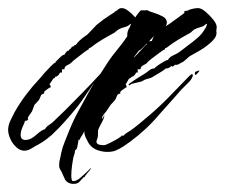

<svg xmlns="http://www.w3.org/2000/svg" viewBox="-34 -357 555 474"><path d="M161 93Q156 97 147 97Q134 97 127 87L121 74Q119 68 115.5 63Q112 58 112 51Q112 43 114 35.5Q116 28 117 21Q120 7 126 -7.5Q132 -22 137 -35Q147 -60 160 -83.5Q173 -107 186 -131L198 -152L193 -145Q184 -132 176 -120Q168 -108 159 -96Q144 -77 127.5 -58.5Q111 -40 94 -24Q87 -18 79 -12Q71 -6 62 -1Q54 3 44.5 9Q35 15 26 15Q16 15 7 7Q-2 -1 -7 -11Q-10 -17 -12 -23.5Q-14 -30 -14 -38Q-13 -50 -8 -60Q-3 -70 2 -80Q15 -103 30.5 -123.5Q46 -144 64 -163Q67 -167 75.5 -176.5Q84 -186 92.5 -194.5Q101 -203 104 -203Q102 -205 104 -205Q107 -208 114 -215Q121 -222 125 -222Q126 -224 129 -228Q132 -232 135 -232V-231Q136 -233 137.5 -235Q139 -237 141 -237Q141 -239 142 -239L144 -242H147Q149 -246 153 -246L157 -251Q162 -257 169 -262.5Q176 -268 182 -272L205 -296Q222 -310 238 -320L249 -327V-328Q254 -330 257.5 -333.5Q261 -337 267 -337Q274 -337 283 -330Q292 -323 300 -314Q303 -319 307 -324Q311 -329 313 -331Q314 -332 320.5 -331.5Q327 -331 327 -332H329Q334 -329 345.5 -325.5Q357 -322 367.5 -316.5Q378 -311 378 -301Q378 -297 375 -292L387 -300L420 -324Q422 -326 421 -327.5Q420 -329 423 -330Q431 -331 431 -331Q431 -331 431 -332Q436 -334 442.5 -335.5Q449 -337 455 -337Q463 -337 473.5 -328Q484 -319 492.5 -308.5Q501 -298 501 -290L500 -280Q503 -268 489.5 -255Q476 -242 459.5 -232.5Q443 -223 434 -218L419 -205L404 -197H398L392 -192Q392 -194 389 -194Q383 -188 376 -188H375Q371 -184 366 -181Q361 -178 356 -175L341 -166Q337 -164 332.5 -163Q328 -162 323 -160L316 -156L291 -150L288 -148Q285 -145 284 -147Q283 -149 285.5 -150.5Q288 -152 289 -153Q297 -159 306 -164.5Q315 -170 323 -175Q328 -178 334 -183Q340 -188 347 -188Q348 -190 355 -195Q362 -200 370 -204.5Q378 -209 380 -209Q381 -209 381 -210Q386 -217 394 -220.5Q402 -224 408 -228L429 -244Q440 -252 452.5 -262.5Q465 -273 472 -286Q474 -288 475 -291Q476 -294 477 -297V-298H475Q469 -292 461 -290Q453 -288 445 -284L436 -276Q421 -268 406 -259Q391 -250 377 -239Q373 -239 373 -235Q371 -235 360 -227Q349 -219 339.5 -211.5Q330 -204 330 -203Q327 -199 320 -196Q313 -193 313 -186H306V-178H302V-177Q301 -175 298.5 -172Q296 -169 293 -168Q291 -166 291 -168Q290 -165 288 -164.5Q286 -164 284 -162L277 -150H276L279 -142Q278 -142 271 -137Q264 -132 264 -131H263V-126Q256 -125 254.5 -120Q253 -115 250 -110L239 -98L229 -83L221 -73Q220 -72 218.5 -68.5Q217 -65 219 -65H220L223 -73Q225 -69 218 -56Q211 -43 209 -38Q208 -36 208 -33Q208 -30 208 -28Q208 -21 207 -17L205 -11Q205 -10 204.5 -9.5Q204 -9 204 -8Q204 -1 212.5 0.5Q221 2 226 1Q229 0 239 -5Q249 -10 258 -15.5Q267 -21 267 -23L268 -22H271Q275 -27 282 -31Q289 -35 294 -39Q310 -51 326 -65Q354 -88 381.5 -116Q409 -144 433 -169Q438 -174 440 -174Q442 -174 442 -171Q442 -168 439 -163Q436 -157 424.5 -146.5Q413 -136 399 -119L358 -73Q342 -54 324 -37.5Q306 -21 287 -7Q279 -1 270.5 4.5Q262 10 253 14Q245 18 231 18Q218 18 205 13Q188 6 181 -11Q178 -16 176 -21.5Q174 -27 174 -33Q171 -26 166.5 -19.5Q162 -13 163 -10L161 -13L160 -12Q159 -8 157.5 2.5Q156 13 151 14V16Q151 20 149.5 24Q148 28 147 32Q146 36 144 50.5Q142 65 142 76Q142 90 146 90Q154 91 165.5 81Q177 71 183 65L190 58Q191 59 190 60Q189 62 182 70Q175 78 175 80Q172 80 172 81ZM34 -12Q43 -13 56.5 -25Q70 -37 77 -38Q80 -44 87 -48.5Q94 -53 98 -57L127 -85Q148 -106 171 -129.5Q194 -153 214 -175L234 -206Q242 -218 256 -235Q270 -252 280 -267Q280 -271 280.5 -275.5Q281 -280 284 -286Q286 -288 287 -291Q288 -294 289 -297V-298H288Q282 -292 273.5 -290Q265 -288 258 -284L248 -276Q233 -268 218 -259Q203 -250 189 -239Q185 -239 185 -235Q183 -235 172.5 -227Q162 -219 152.5 -211.5Q143 -204 143 -203Q139 -199 132 -196Q125 -193 125 -186H119V-178H114V-177Q113 -175 110.5 -172Q108 -169 105 -168Q104 -167 104 -168H103Q102 -165 100.5 -164.5Q99 -164 97 -162L89 -150H88L92 -142Q90 -142 83 -137Q76 -132 76 -131H75V-126Q68 -125 66.5 -120Q65 -115 62 -110L51 -98L45 -82L38 -72Q37 -71 35.5 -68Q34 -65 35 -65V-64Q37 -64 34.5 -61Q32 -58 28 -59Q27 -55 22 -44Q17 -33 17 -24Q17 -9 34 -12ZM334 -255H335L341 -256L344 -264L346 -268L344 -266ZM296 -215Q297 -216 298 -216L326 -246Q327 -244 329 -250Q323 -244 317.5 -238.5Q312 -233 309 -232Q309 -232 305 -227Q301 -222 296 -215ZM449 -172Q447 -172 447 -176Q447 -180 449 -180Q450 -180 453 -181.5Q456 -183 457 -183Q458 -183 458 -182Q458 -181 454 -176.5Q450 -172 449 -172Z"/></svg>

Font: Cherish
Style: Regular
Weight: 400
Designer: Robert E. Leuschke
Foundry: Robert E. Leuschke
Version: Version 1.005